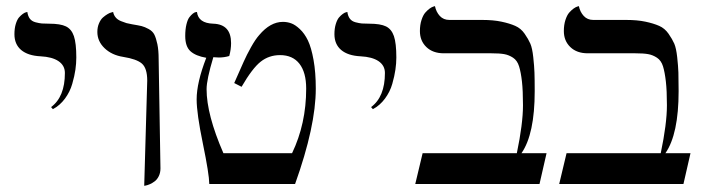

<svg xmlns="http://www.w3.org/2000/svg" viewBox="-20 -598 2285 624"><path d="M151.9 -243.2 146 -250Q190.9 -283.2 190.9 -360.8Q190.9 -385.3 169.9 -399.4Q149.4 -413.1 111.8 -415Q70.8 -417 48.8 -435.5Q26.9 -454.1 26.9 -486.8Q26.9 -505.4 31.2 -519.8Q35.6 -534.2 41.7 -541.3Q47.9 -548.3 54 -552.7Q60.1 -557.1 64.5 -558.1L68.8 -559.1Q70.8 -545.4 77.1 -537.1Q83.5 -528.8 95.5 -525.6Q107.4 -522.5 116 -521.7Q124.5 -521 140.1 -521Q176.3 -521 194.3 -512.2Q212.4 -503.4 220.2 -480.5Q228 -457.5 228 -411.1Q228 -392.1 225.1 -371.6Q222.2 -351.1 214.8 -325.4Q207.5 -299.8 191.2 -277.6Q174.8 -255.4 151.9 -243.2Z M448.7 5.9 458.5 -335.9Q458.5 -376.5 440.9 -391.6Q423.8 -406.2 380.4 -413.1Q343.3 -418.9 319.8 -441.4Q296.4 -463.9 296.4 -494.1Q296.4 -509.8 301.8 -522.2Q307.1 -534.7 314.7 -541.3Q322.3 -547.9 329.6 -552.2Q336.9 -556.6 342.3 -557.6L347.7 -559.1Q349.6 -548.8 356 -541.3Q362.3 -533.7 373.3 -529.3Q384.3 -524.9 391.1 -522.9Q397.9 -521 409.7 -519Q430.2 -515.6 440.2 -513.2Q450.2 -510.7 463.1 -503.7Q476.1 -496.6 481.7 -485.4Q487.3 -474.1 491.5 -454.3Q495.6 -434.6 495.6 -405.8L501.5 -50.8Q501.5 -36.6 496.1 -25.6Q490.7 -14.6 482.9 -8.8Q475.1 -2.9 467.3 0.5Q459.5 3.9 454.1 4.9Z M650.4 -410.2Q616.2 -416 599.1 -431.4Q582 -446.8 582 -481Q582 -502.4 585.9 -518.6Q589.8 -534.7 595.5 -542Q601.1 -549.3 606.7 -553.7Q612.3 -558.1 616.2 -558.6L620.1 -559.1Q624.5 -522.5 673.3 -521Q731 -519 731 -458Q731 -437.5 725.1 -416Q709 -411.1 691.4 -411.1Q688.5 -411.1 682.4 -411.6Q676.3 -412.1 673.3 -412.1Q651.4 -339.4 651.4 -308.1Q651.4 -225.6 706.1 -100.1H929.2Q975.1 -195.8 975.1 -310.1Q975.1 -362.8 953.1 -390.9Q931.2 -418.9 890.1 -418.9Q854.5 -418.9 827.4 -397.7Q800.3 -376.5 765.1 -315.9L741.2 -328.1L772 -397.5Q781.7 -419.4 795.9 -444.8Q810.1 -470.2 822.3 -483.9Q858.4 -526.9 899.4 -526.9Q913.6 -526.9 926.5 -522.2Q939.5 -517.6 954.6 -503.4Q969.7 -489.3 980.7 -466.6Q991.7 -443.8 999 -403.3Q1006.3 -362.8 1006.3 -310.1Q1006.3 -188 939 0H660.2Q659.7 -32.7 639.4 -131.1Q619.1 -229.5 619.1 -274.9Q619.1 -329.6 650.4 -410.2Z M1191.9 -243.2 1186 -250Q1231 -283.2 1231 -360.8Q1231 -385.3 1210 -399.4Q1189.5 -413.1 1151.9 -415Q1110.8 -417 1088.9 -435.5Q1066.9 -454.1 1066.9 -486.8Q1066.9 -505.4 1071.3 -519.8Q1075.7 -534.2 1081.8 -541.3Q1087.9 -548.3 1094 -552.7Q1100.1 -557.1 1104.5 -558.1L1108.9 -559.1Q1110.8 -545.4 1117.2 -537.1Q1123.5 -528.8 1135.5 -525.6Q1147.5 -522.5 1156 -521.7Q1164.6 -521 1180.2 -521Q1216.3 -521 1234.4 -512.2Q1252.4 -503.4 1260.3 -480.5Q1268.1 -457.5 1268.1 -411.1Q1268.1 -392.1 1265.1 -371.6Q1262.2 -351.1 1254.9 -325.4Q1247.6 -299.8 1231.2 -277.6Q1214.8 -255.4 1191.9 -243.2Z M1547.4 -533.2Q1583 -533.2 1609.6 -527.6Q1636.2 -522 1654.5 -513.9Q1672.9 -505.9 1685.1 -488.3Q1697.3 -470.7 1703.6 -456.1Q1710 -441.4 1713.1 -412.1Q1716.3 -382.8 1717 -362.1Q1717.8 -341.3 1717.8 -301.8Q1717.8 -162.1 1674.8 -100.1H1756.3L1733.4 0H1329.6L1353.5 -100.1H1659.7Q1679.7 -195.8 1679.7 -255.9Q1679.7 -303.7 1676.3 -333.5Q1672.9 -363.3 1667 -382.3Q1661.1 -401.4 1647.5 -410.4Q1633.8 -419.4 1618.7 -422.1Q1603.5 -424.8 1576.7 -424.8H1422.4Q1386.7 -424.8 1365.7 -445.1Q1344.7 -465.3 1344.7 -497.1Q1344.7 -517.1 1349.9 -533Q1355 -548.8 1362.1 -556.9Q1369.1 -564.9 1376.2 -570.1Q1383.3 -575.2 1388.7 -576.7L1393.6 -578.1Q1397.5 -559.1 1409.4 -546.1Q1421.4 -533.2 1440.4 -533.2Z M2015.1 -533.2Q2050.8 -533.2 2077.4 -527.6Q2104 -522 2122.3 -513.9Q2140.6 -505.9 2152.8 -488.3Q2165 -470.7 2171.4 -456.1Q2177.7 -441.4 2180.9 -412.1Q2184.1 -382.8 2184.8 -362.1Q2185.5 -341.3 2185.5 -301.8Q2185.5 -162.1 2142.6 -100.1H2224.1L2201.2 0H1797.4L1821.3 -100.1H2127.4Q2147.5 -195.8 2147.5 -255.9Q2147.5 -303.7 2144 -333.5Q2140.6 -363.3 2134.8 -382.3Q2128.9 -401.4 2115.2 -410.4Q2101.6 -419.4 2086.4 -422.1Q2071.3 -424.8 2044.4 -424.8H1890.1Q1854.5 -424.8 1833.5 -445.1Q1812.5 -465.3 1812.5 -497.1Q1812.5 -517.1 1817.6 -533Q1822.8 -548.8 1829.8 -556.9Q1836.9 -564.9 1844 -570.1Q1851.1 -575.2 1856.4 -576.7L1861.3 -578.1Q1865.2 -559.1 1877.2 -546.1Q1889.2 -533.2 1908.2 -533.2Z"/></svg>

Font: Linux Biolinum G
Style: Regular
Weight: 400
Designer: Philipp H. Poll
Foundry: Philipp H. Poll
Version: Version 1.1.0 ; ttfautohint (v1.6)